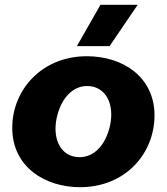

<svg xmlns="http://www.w3.org/2000/svg" viewBox="-20 -766 694 799"><path d="M313 13C502 13 623 -127 623 -286C623 -442 496 -532 341 -532C155 -532 31 -393 31 -234C31 -70 169 13 313 13ZM311 -112C250 -112 211 -159 211 -231C211 -298 251 -408 343 -408C400 -408 443 -364 443 -289C443 -221 403 -112 311 -112ZM436 -574 553 -746H398L300 -574Z"/></svg>

Font: Fixel Display ExtraBold
Style: Italic
Weight: 800
Italic angle: -10°
Designer: AlfaBravo + MacPaw
Foundry: Kyrylo Tkachov, Marchela Mozhyna, Serhii Makarenko, Maria Weinstein, Zakhar Kryvoshyya
Version: Version 1.210;Glyphs 3.2 (3217)